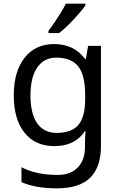

<svg xmlns="http://www.w3.org/2000/svg" viewBox="-20 -786 655 1046"><path d="M275 -546Q328 -546 370.5 -526Q413 -506 443 -465H448L460 -536H530V9Q530 124 471.5 182Q413 240 290 240Q172 240 97 206V125Q176 167 295 167Q364 167 403.5 126.5Q443 86 443 16V-5Q443 -17 444 -39.5Q445 -62 446 -71H442Q388 10 276 10Q172 10 113.5 -63Q55 -136 55 -267Q55 -395 113.5 -470.5Q172 -546 275 -546ZM287 -472Q220 -472 183 -418.5Q146 -365 146 -266Q146 -167 182.5 -114.5Q219 -62 289 -62Q370 -62 407 -105.5Q444 -149 444 -246V-267Q444 -377 406 -424.5Q368 -472 287 -472ZM445 -756Q433 -738 408 -709.5Q383 -681 354.5 -652.5Q326 -624 302 -606H244V-618Q259 -637 276.5 -663Q294 -689 311 -716.5Q328 -744 339 -766H445Z"/></svg>

Font: Go Noto Current
Style: Regular
Weight: 400
Designer: Monotype Design Team
Foundry: Monotype Imaging Inc.
Version: Version 2.007; ttfautohint (v1.8) -l 8 -r 50 -G 200 -x 14 -D